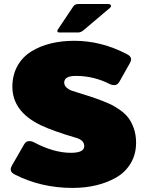

<svg xmlns="http://www.w3.org/2000/svg" viewBox="-20 -920 723 957"><path d="M275 -758.3Q265.8 -758.3 265.8 -765.8Q265.8 -770 269.2 -774.2L345 -887.5Q352.5 -900 370.8 -900H516.7Q533.3 -900 533.3 -890.8Q533.3 -885.8 529.2 -881.7L395 -768.3Q382.5 -758.3 370.8 -758.3ZM33.3 -75Q33.3 -84.2 40 -95.8L100 -200Q109.2 -216.7 125 -216.7Q137.5 -216.7 145.8 -212.5Q246.7 -158.3 333.3 -158.3Q400 -158.3 400 -191.7Q400 -221.7 358.3 -233.3Q242.5 -267.5 183.3 -295.8Q41.7 -364.2 41.7 -487.5Q41.7 -545.8 66.7 -590.8Q91.7 -635.8 135 -662.9Q178.3 -690 232.5 -703.3Q286.7 -716.7 350 -716.7Q485.8 -716.7 612.5 -650Q633.3 -640 633.3 -625Q633.3 -615.8 626.7 -604.2L575 -512.5Q565.8 -495.8 550 -495.8Q537.5 -495.8 529.2 -500Q448.3 -541.7 358.3 -541.7Q300 -541.7 300 -508.3Q300 -494.2 312.5 -482.9Q325 -471.7 341.7 -466.7Q444.2 -435.8 491.7 -416.7Q517.5 -406.7 536.2 -397.5Q555 -388.3 579.6 -370.8Q604.2 -353.3 620 -332.5Q635.8 -311.7 647.1 -279.6Q658.3 -247.5 658.3 -208.3Q658.3 -151.7 632.1 -107.1Q605.8 -62.5 560.8 -36.2Q515.8 -10 460.4 3.3Q405 16.7 341.7 16.7Q185 16.7 54.2 -50Q33.3 -60 33.3 -75Z"/></svg>

Font: BoonTook Mon
Style: Regular
Weight: 400
Designer: Sungsit Sawaiwan
Foundry: FontUni
Version: Version 3.0